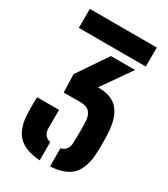

<svg xmlns="http://www.w3.org/2000/svg" viewBox="-198 -892 871 993"><g transform="rotate(30 238.0 -395.5)"><path d="M29.5 -174.2Q29 -193.2 28.8 -206.3Q28.5 -219.3 28.8 -233.1Q29 -246.9 29.5 -268H160.8V-157.4Q160.8 -112.3 204.5 -100.1V8.2Q114.6 1.6 73.3 -41.3Q32 -84.2 29.5 -174.2ZM37.4 -686.5V-800H437.3V-686.5ZM266.2 -99.6Q308.4 -110.2 309.9 -156.7Q311 -195.8 311.2 -227.3Q311.4 -258.8 309.8 -288.6Q308.3 -318.2 291.6 -338.6Q274.8 -359 228.4 -358.2L136.9 -357.4L133.3 -465.7L254 -643.3H398.2L276.6 -469.6H280.8Q361.3 -469.6 398.9 -424.4Q436.6 -379.2 441.1 -285.3Q441.7 -271 441.9 -256.7Q442.2 -242.4 442.2 -228.6Q442.2 -214.8 442.1 -201.1Q442.1 -187.4 441.1 -174.3Q437.2 -82.5 396.3 -39.6Q355.4 3.4 266.6 8.6Z"/></g></svg>

Font: Big Shoulders Stencil Text SC Thin
Style: Regular
Weight: 100
Designer: Patric King
Foundry: XO Type Co
Version: Version 2.001